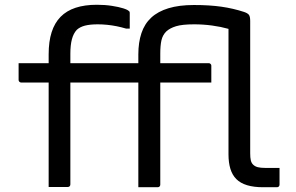

<svg xmlns="http://www.w3.org/2000/svg" viewBox="-20 -785 1240 805"><path d="M275 -12Q275 -7 272 -4Q269 -1 264 -1Q243 -1 224 -1Q205 -1 184 -1Q184 -26 184 -50.5Q184 -75 184 -100Q184 -166 184 -221.5Q184 -277 184 -329Q184 -381 184 -436Q184 -491 184 -557Q184 -611 196.5 -650Q209 -689 234 -714.5Q259 -740 297 -752.5Q335 -765 386 -765Q420 -765 449 -760.5Q478 -756 497 -750Q516 -744 521 -738Q523 -737 523.5 -735Q524 -733 524 -730Q524 -714 524 -697.5Q524 -681 524 -665H509Q489 -671 469 -675Q449 -679 429 -681Q409 -683 390 -683Q357 -683 336 -677.5Q315 -672 302 -660Q288 -645 281.5 -620.5Q275 -596 275 -560Q275 -514 275 -459Q275 -404 275 -345Q275 -286 275 -227Q275 -168 275 -113Q275 -58 275 -12ZM938 -664Q906 -673 869 -678Q832 -683 794 -683Q744 -683 718 -675Q692 -667 677 -653Q662 -638 657 -616.5Q652 -595 652 -560Q652 -513 652 -458Q652 -403 652 -344.5Q652 -286 652 -226.5Q652 -167 652 -112.5Q652 -58 652 -11Q652 -6 649 -3Q646 0 641 0Q620 0 600.5 0Q581 0 560 0Q560 -25 560 -49.5Q560 -74 560 -99Q560 -165 560 -220.5Q560 -276 560 -328Q560 -380 560 -435.5Q560 -491 560 -557Q560 -607 573 -646Q586 -685 614 -711Q642 -737 686.5 -750.5Q731 -764 793 -764Q858 -764 907.5 -757Q957 -750 1003 -735Q1018 -730 1023.5 -723Q1029 -716 1029 -697Q1029 -655 1029 -600Q1029 -545 1029 -485Q1029 -425 1029 -363.5Q1029 -302 1029 -245Q1029 -188 1029 -142Q1029 -124 1031.5 -113Q1034 -102 1041 -95Q1049 -87 1061 -84Q1073 -81 1091 -81Q1098 -81 1107 -81Q1116 -81 1124 -81Q1132 -81 1137 -81H1152Q1152 -64 1152 -46.5Q1152 -29 1152 -11Q1152 -6 1149 -3Q1146 0 1141 0Q1132 0 1126 0Q1120 0 1113.5 0Q1107 0 1100 0Q1093 0 1083 0Q1044 0 1016 -8.5Q988 -17 971 -34Q954 -51 946 -77Q938 -103 938 -138Q938 -178 938 -231Q938 -284 938 -342.5Q938 -401 938 -459.5Q938 -518 938 -571Q938 -624 938 -664ZM866 -439H69Q66 -439 63.5 -440.5Q61 -442 59.5 -444.5Q58 -447 58 -450Q58 -469 58 -485Q58 -501 58 -520H855Q859 -520 861 -518.5Q863 -517 864.5 -515Q866 -513 866 -509Q866 -490 866 -474Q866 -458 866 -439Z"/></svg>

Font: Recursive Monospace
Style: Regular
Weight: 400
Version: Version 1.047